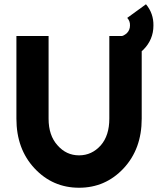

<svg xmlns="http://www.w3.org/2000/svg" viewBox="-20 -869 741 901"><path d="M543 -698 546 -589Q607 -591 653 -636Q676 -659 688 -687.5Q700 -716 700 -749Q701 -806 665 -849L577 -785Q591 -770 590 -749Q590 -728 575 -713Q568 -707 560.5 -703Q553 -699 543 -698ZM57 -700V-312Q57 -170 142 -79Q227 12 351 12Q475 12 560 -79Q645 -170 645 -312V-700H493V-312Q493 -233 453 -187Q411 -140 351 -140Q291 -140 250 -187Q208 -233 208 -312V-700Z"/></svg>

Font: Unageo
Style: ExtraBold
Weight: 800
Designer: Richard Sepsi
Foundry: Richard Sepsi
Version: Version 2.000